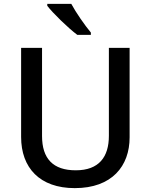

<svg xmlns="http://www.w3.org/2000/svg" viewBox="-20 -961 778 991"><path d="M348 -941H224V-931C252 -894 331 -817 379 -781H449V-793C418 -830 372 -896 348 -941ZM649 -252V-714H542V-260C542 -151 491 -82 371 -82C254 -82 197 -142 197 -259V-714H89V-254C89 -95 185 10 366 10C558 10 649 -104 649 -252Z"/></svg>

Font: Noto Sans Gujarati UI Medium
Style: Regular
Weight: 500
Designer: Jelle Bosma - Monotype Design Team, Universal Thirst
Foundry: Monotype Imaging Inc.
Version: Version 2.106